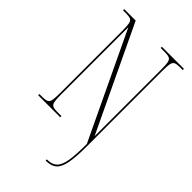

<svg xmlns="http://www.w3.org/2000/svg" viewBox="-284 -800 1126 1126"><g transform="rotate(45 279.5 -237.0)"><path d="M338 240V230H342Q380 230 401.5 210Q423 190 431.5 141.5Q440 93 440 10V0L128 -656V-98Q128 -59 131.5 -40.5Q135 -22 147 -16Q159 -10 184 -10H219V0H36V-10H62Q87 -10 99 -16Q111 -22 114.5 -40.5Q118 -59 118 -98V-616Q118 -655 114.5 -673.5Q111 -692 99 -698Q87 -704 62 -704H36V-714H131L440 -64V-616Q440 -655 436.5 -673.5Q433 -692 421 -698Q409 -704 384 -704H348V-714H531V-704H506Q481 -704 469 -698Q457 -692 453.5 -673.5Q450 -655 450 -616V12Q450 98 440.5 148Q431 198 407.5 219Q384 240 341 240Z"/></g></svg>

Font: Noto Serif Display ExtraCondensed Thin
Style: Regular
Weight: 100
Width: 2
Designer: Monotype Design Team
Foundry: Monotype Imaging Inc.
Version: Version 2.009